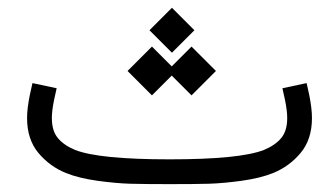

<svg xmlns="http://www.w3.org/2000/svg" viewBox="-20 -468 852 488"><path d="M304.2 -287.6 366.2 -349.6 416.5 -299.3 466.8 -349.6 528.8 -287.6 466.8 -225.6 416.5 -275.9 366.2 -225.6ZM474.1 -391.1 417 -334 359.9 -391.1 417 -448.2ZM411.1 -63Q589.8 -63 650.9 -86.9Q679.2 -98.6 694.6 -116.9Q710 -135.3 710 -168Q710 -186 704.6 -212.9L697.8 -243.7L759.3 -256.8L766.1 -226.1Q772.9 -191.9 772.9 -168Q772.9 -113.8 744.1 -79.3Q715.3 -44.9 674.3 -28.3Q641.6 -15.1 594 -8.5Q546.4 -2 510.7 -1Q475.1 0 411.1 0Q346.7 0 311 -1Q275.4 -2 227.8 -8.5Q180.2 -15.1 147.5 -28.3Q106.4 -44.9 77.6 -79.3Q48.8 -113.8 48.8 -168Q48.8 -191.9 55.7 -226.1L62.5 -256.8L124 -243.7L117.2 -212.9Q111.8 -186 111.8 -168Q111.8 -135.3 127.2 -116.9Q142.6 -98.6 170.9 -86.9Q231.9 -63 411.1 -63Z"/></svg>

Font: Estedad
Style: regular
Weight: 400
Version: Version 0.7(Beta10)